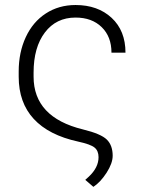

<svg xmlns="http://www.w3.org/2000/svg" viewBox="-20 -558 575 762"><path d="M279.8 -538.1Q368.2 -538.1 423.1 -487.1Q478 -436 478 -349.1H422.4Q422.4 -412.6 383.5 -450.4Q344.7 -488.3 279.8 -488.3Q203.1 -488.3 158.2 -429.2Q113.3 -370.1 113.3 -270V-253.9Q113.3 -92.3 309.1 -44.4Q380.9 -26.9 404.1 -3.9Q427.2 19 427.2 60.1Q427.2 89.8 403.1 127.4Q378.9 165 350.6 183.6L318.4 155.8L332.5 143.1Q371.1 106.9 371.1 65.9Q371.1 40.5 355.2 27.6Q339.4 14.6 290 3.9Q173.3 -21.5 113.8 -86.2Q54.2 -150.9 54.2 -253.4V-274.4Q54.2 -350.1 82.3 -410.6Q110.4 -471.2 161.9 -504.6Q213.4 -538.1 279.8 -538.1Z"/></svg>

Font: RobotoInd Light
Style: Regular
Weight: 300
Designer: Google
Version: Version 2.001151; 2014